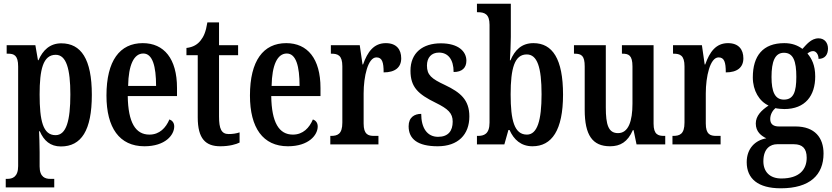

<svg xmlns="http://www.w3.org/2000/svg" viewBox="-20 -780 4496 1037"><path d="M11 232H273V186H251C226 186 194 178 194 119V42C194 -3 192 -41 191 -71H195C217 -20 252 11 309 11C419 11 476 -75 476 -268C476 -461 418 -546 311 -546C249 -546 211 -508 188 -455H185L171 -536H16V-490H24C56 -490 78 -481 78 -421V117C78 177 46 186 20 186H11ZM280 -50C212 -50 194 -128 194 -270C194 -403 212 -484 281 -484C338 -484 360 -408 360 -270C360 -128 338 -50 280 -50Z M760 10C873 10 921 -51 921 -97C921 -118 909 -130 895 -135C876 -90 842 -53 787 -53C712 -53 672 -118 670 -261H936V-305C936 -463 866 -547 751 -547C627 -547 555 -452 555 -264C555 -90 625 10 760 10ZM823 -316H672C674 -429 703 -491 754 -491C804 -491 823 -422 823 -316Z M1170 10C1220 10 1256 -1 1274 -10V-65C1256 -59 1237 -56 1215 -56C1176 -56 1163 -84 1163 -151V-482H1266V-536H1163V-659H1100C1092 -608 1080 -582 1064 -562C1048 -541 1024 -525 987 -521V-482H1048V-146C1048 -30 1091 10 1170 10Z M1535 10C1648 10 1696 -51 1696 -97C1696 -118 1684 -130 1670 -135C1651 -90 1617 -53 1562 -53C1487 -53 1447 -118 1445 -261H1711V-305C1711 -463 1641 -547 1526 -547C1402 -547 1330 -452 1330 -264C1330 -90 1400 10 1535 10ZM1598 -316H1447C1449 -429 1478 -491 1529 -491C1579 -491 1598 -422 1598 -316Z M1764 0H2024V-46H2001C1968 -46 1944 -54 1944 -113V-276C1944 -366 1967 -470 2013 -470C2044 -470 2052 -444 2052 -389C2114 -389 2147 -416 2147 -465C2147 -513 2121 -547 2064 -547C1999 -547 1965 -500 1941 -432H1938L1923 -536H1767V-490H1770C1805 -490 1829 -481 1829 -422V-118C1829 -55 1803 -46 1767 -46H1764Z M2344 10C2454 10 2515 -53 2515 -151C2515 -241 2467 -281 2383 -321C2310 -355 2286 -375 2286 -426C2286 -469 2310 -496 2351 -496C2399 -496 2430 -460 2430 -391C2476 -391 2499 -414 2499 -452C2499 -502 2456 -546 2361 -546C2263 -546 2197 -495 2197 -398C2197 -309 2239 -271 2333 -225C2400 -192 2425 -169 2425 -123C2425 -73 2401 -41 2346 -41C2287 -41 2255 -89 2255 -165C2219 -165 2187 -147 2187 -98C2187 -29 2236 10 2344 10Z M2856 10C2960 10 3021 -76 3021 -269C3021 -462 2964 -547 2861 -547C2797 -547 2760 -509 2737 -454H2734C2736 -485 2739 -545 2739 -581V-760H2556V-714H2561C2596 -714 2624 -705 2624 -646V-118C2624 -55 2593 -46 2561 -46H2556V0H2704L2726 -78H2732C2755 -26 2794 10 2856 10ZM2826 -53C2758 -53 2738 -130 2738 -270C2738 -411 2759 -486 2825 -486C2882 -486 2905 -416 2905 -271C2905 -130 2882 -53 2826 -53Z M3275 10C3330 10 3370 -13 3398 -77H3402L3418 0H3573V-46H3567C3535 -46 3510 -53 3510 -112V-536H3339V-490H3342C3375 -490 3396 -482 3396 -421V-220C3396 -125 3374 -61 3318 -61C3266 -61 3252 -106 3252 -200V-536H3080V-490H3083C3121 -490 3138 -479 3138 -421V-187C3138 -50 3180 10 3275 10Z M3612 0H3872V-46H3849C3816 -46 3792 -54 3792 -113V-276C3792 -366 3815 -470 3861 -470C3892 -470 3900 -444 3900 -389C3962 -389 3995 -416 3995 -465C3995 -513 3969 -547 3912 -547C3847 -547 3813 -500 3789 -432H3786L3771 -536H3615V-490H3618C3653 -490 3677 -481 3677 -422V-118C3677 -55 3651 -46 3615 -46H3612Z M4197 237C4354 237 4428 165 4428 49C4428 -35 4382 -97 4276 -97H4187C4159 -97 4140 -108 4140 -137C4140 -164 4155 -185 4168 -196C4179 -193 4204 -191 4216 -191C4330 -191 4383 -264 4383 -367C4383 -428 4364 -464 4341 -491C4350 -498 4359 -504 4372 -504C4386 -504 4401 -488 4401 -462C4438 -462 4452 -488 4452 -518C4452 -548 4434 -573 4401 -573C4360 -573 4334 -537 4314 -516C4288 -535 4258 -547 4216 -547C4101 -547 4046 -479 4046 -362C4046 -290 4081 -233 4131 -210C4092 -184 4062 -154 4062 -113C4062 -68 4092 -46 4119 -33C4060 -23 4013 21 4013 96C4013 185 4074 237 4197 237ZM4214 -242C4165 -242 4147 -285 4147 -364C4147 -447 4165 -495 4214 -495C4265 -495 4281 -449 4281 -365C4281 -284 4266 -242 4214 -242ZM4200 184C4137 184 4103 147 4103 91C4103 20 4143 -1 4177 -1H4268C4313 -1 4337 21 4337 72C4337 136 4297 184 4200 184Z"/></svg>

Font: Noto Serif Sinhala ExtraCondensed SemiBold
Style: Regular
Weight: 600
Width: 2
Designer: Jelle Bosma - Monotype Design Team
Foundry: Monotype Imaging Inc.
Version: Version 2.007